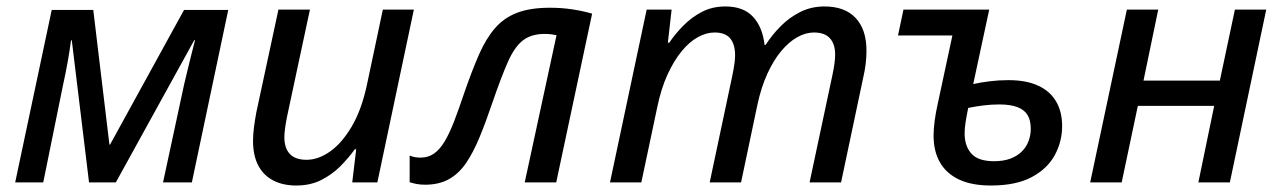

<svg xmlns="http://www.w3.org/2000/svg" viewBox="-20 -568 3991 598"><path d="M27.3 0 141.1 -537.1H270.5L320.8 -117.7H322.8L553.2 -537.1H690.9L577.6 0H487.8L553.7 -306.2Q562 -342.3 571 -377.9Q580.1 -413.6 587.4 -442.9H585L340.8 0H257.3L203.6 -442.4H201.2Q197.3 -411.6 190.7 -374.8Q184.1 -337.9 176.3 -303.2L114.7 0Z M902.8 9.8Q860.8 9.8 830.3 -6.3Q799.8 -22.5 783.9 -53.5Q768.1 -84.5 768.1 -128.9Q768.1 -149.4 771 -171.6Q773.9 -193.8 778.3 -217.8L847.2 -538.1H945.3L874 -204.6Q870.1 -185.1 867.9 -168.9Q865.7 -152.8 865.7 -140.6Q865.7 -106.9 882.6 -88.6Q899.4 -70.3 935.1 -70.3Q971.2 -70.3 1008.1 -96.2Q1044.9 -122.1 1075.7 -174.3Q1106.4 -226.6 1123 -304.7L1172.4 -538.1H1269L1155.3 0H1077.1L1089.4 -103H1085Q1065.4 -75.7 1039.6 -49.8Q1013.7 -23.9 980 -7.1Q946.3 9.8 902.8 9.8Z M1303.7 7.3Q1289.1 7.3 1276.9 4.9Q1264.6 2.4 1255.9 -0.5V-83.5Q1263.7 -80.1 1272 -78.6Q1280.3 -77.1 1290 -77.1Q1313.5 -77.1 1331.3 -89.4Q1349.1 -101.6 1364.3 -126.5Q1379.4 -151.4 1394.3 -189.9Q1409.2 -228.5 1426.8 -281.2Q1450.2 -348.6 1471.9 -398.2Q1493.7 -447.8 1521.7 -480.2Q1549.8 -512.7 1590.8 -528.3Q1631.8 -543.9 1692.9 -543.9Q1730.5 -543.9 1764.4 -538.6Q1798.3 -533.2 1824.2 -525.4L1712.4 0H1614.3L1713.4 -458.5Q1706.1 -460 1696.8 -461.2Q1687.5 -462.4 1676.8 -462.4Q1634.8 -462.4 1608.6 -442.1Q1582.5 -421.9 1561.8 -375Q1541 -328.1 1513.2 -247.1Q1492.7 -186.5 1473.1 -139.4Q1453.6 -92.3 1431.2 -59.6Q1408.7 -26.9 1377.9 -9.8Q1347.2 7.3 1303.7 7.3Z M1879.9 0 1994.1 -538.1H2071.8L2060.1 -435.1H2064.5Q2083 -462.4 2108.2 -488Q2133.3 -513.7 2165.8 -530.8Q2198.2 -547.9 2239.3 -547.9Q2295.4 -547.9 2325.2 -515.9Q2355 -483.9 2361.3 -428.2H2364.7Q2384.3 -459 2411.4 -486.3Q2438.5 -513.7 2472.7 -530.8Q2506.8 -547.9 2547.9 -547.9Q2611.3 -547.9 2645 -512Q2678.7 -476.1 2678.7 -410.2Q2678.7 -388.2 2676 -367.2Q2673.3 -346.2 2668 -323.7L2599.6 0H2501.5L2572.3 -332.5Q2576.7 -353 2578.9 -368.9Q2581.1 -384.8 2581.1 -398.4Q2581.1 -430.7 2564.9 -448.7Q2548.8 -466.8 2515.1 -466.8Q2489.3 -466.8 2463.1 -452.1Q2437 -437.5 2413.1 -408.9Q2389.2 -380.4 2369.9 -338.1Q2350.6 -295.9 2338.9 -241.2L2288.1 0H2190.4L2260.7 -331.5Q2265.1 -352.5 2267.3 -368.4Q2269.5 -384.3 2269.5 -396Q2269.5 -429.7 2254.4 -448.2Q2239.3 -466.8 2205.6 -466.8Q2180.2 -466.8 2153.8 -452.4Q2127.4 -438 2103.3 -408.7Q2079.1 -379.4 2059.1 -335.9Q2039.1 -292.5 2026.9 -233.4L1977.5 0Z M3065.9 9.8Q3007.3 9.8 2967.8 -8.5Q2928.2 -26.9 2908 -61.5Q2887.7 -96.2 2887.7 -146Q2887.7 -166.5 2891.1 -191.9Q2894.5 -217.3 2899.9 -241.2L2946.3 -457.5H2776.9L2793.9 -538.1H3061L3011.2 -306.2Q3034.7 -311.5 3062.7 -314.9Q3090.8 -318.4 3120.6 -318.4Q3176.8 -318.4 3213.9 -301Q3251 -283.7 3269.5 -251.7Q3288.1 -219.7 3288.1 -175.3Q3288.1 -127 3265.1 -84.7Q3242.2 -42.5 3193.4 -16.4Q3144.5 9.8 3065.9 9.8ZM3076.2 -65.9Q3105.5 -65.9 3127 -74Q3148.4 -82 3162.6 -96.2Q3176.8 -110.4 3183.6 -128.7Q3190.4 -147 3190.4 -167Q3190.4 -193.4 3180.2 -210Q3169.9 -226.6 3148.2 -234.6Q3126.5 -242.7 3092.3 -242.7Q3067.9 -242.7 3043.7 -239.7Q3019.5 -236.8 2995.6 -231.9Q2989.7 -203.6 2987.1 -185.5Q2984.4 -167.5 2984.4 -152.3Q2984.4 -113.3 3005.4 -89.6Q3026.4 -65.9 3076.2 -65.9Z M3375.5 0 3489.7 -538.1H3587.4L3541.5 -316.9H3779.3L3826.2 -538.1H3923.8L3810.5 0H3712.4L3761.7 -238.3H3523.9L3473.6 0Z"/></svg>

Font: Open Sans Medium
Style: Italic
Weight: 500
Italic angle: -12°
Designer: Monotype Design Team
Foundry: Monotype Imaging Inc.
Version: Version 3.000